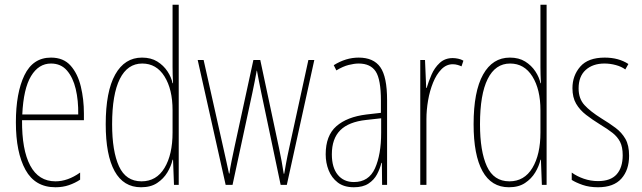

<svg xmlns="http://www.w3.org/2000/svg" viewBox="-20 -873 2708 810"><path d="M195 -630Q248 -630 278 -596Q308 -562 321 -508Q334 -454 334 -394V-366H73Q72 -241 107.5 -174.5Q143 -108 214 -108Q266 -108 318 -145V-115Q297 -101 271 -92Q245 -83 214 -83Q128 -83 87.5 -156.5Q47 -230 47 -357Q47 -481 83 -555.5Q119 -630 195 -630ZM195 -605Q143 -605 111 -552Q79 -499 74 -390H310Q311 -449 299.5 -497.5Q288 -546 262.5 -575.5Q237 -605 195 -605Z M575 -83Q501 -83 463.5 -151Q426 -219 426 -349Q426 -487 466 -558.5Q506 -630 579 -630Q617 -630 643.5 -613.5Q670 -597 686.5 -572Q703 -547 708 -522H710Q709 -541 708.5 -557.5Q708 -574 708 -590V-853H734V-93H714L710 -199H708Q702 -172 686 -145.5Q670 -119 643 -101Q616 -83 575 -83ZM577 -108Q640 -108 674 -164.5Q708 -221 708 -314V-408Q708 -496 674 -550.5Q640 -605 580 -605Q518 -605 485.5 -540Q453 -475 453 -349Q453 -235 482 -171.5Q511 -108 577 -108Z M1082 -483Q1077 -507 1072.5 -530Q1068 -553 1064 -575H1063Q1059 -553 1054.5 -529.5Q1050 -506 1045 -483L961 -93H932L814 -620H839L922 -250Q929 -221 934.5 -194Q940 -167 946 -141H948Q950 -160 957 -194Q964 -228 970 -256L1049 -620H1078L1157 -249Q1169 -193 1177 -140H1179Q1184 -169 1187 -185Q1190 -201 1192.5 -213.5Q1195 -226 1199 -244L1281 -620H1306L1190 -93H1164Z M1493 -630Q1556 -630 1584.5 -589.5Q1613 -549 1613 -451V-93H1592L1591 -186H1589Q1583 -161 1570.5 -137.5Q1558 -114 1534.5 -98.5Q1511 -83 1473 -83Q1431 -83 1405 -103Q1379 -123 1366.5 -154.5Q1354 -186 1354 -222Q1354 -301 1399 -340.5Q1444 -380 1526 -390L1587 -397V-448Q1587 -538 1565 -571.5Q1543 -605 1493 -605Q1475 -605 1451 -599Q1427 -593 1399 -576L1388 -598Q1439 -630 1493 -630ZM1525 -367Q1451 -359 1415.5 -323.5Q1380 -288 1380 -222Q1380 -166 1405 -135.5Q1430 -105 1473 -105Q1536 -105 1562 -163Q1588 -221 1588 -313V-374Z M1890 -628Q1900 -628 1912.5 -625.5Q1925 -623 1935 -617L1927 -593Q1921 -596 1911 -599Q1901 -602 1890 -602Q1863 -602 1842 -580.5Q1821 -559 1807 -524.5Q1793 -490 1786 -449.5Q1779 -409 1779 -370V-93H1753V-620H1773L1778 -502H1780Q1788 -529 1800.5 -558Q1813 -587 1835 -607.5Q1857 -628 1890 -628Z M2127 -83Q2053 -83 2015.5 -151Q1978 -219 1978 -349Q1978 -487 2018 -558.5Q2058 -630 2131 -630Q2169 -630 2195.5 -613.5Q2222 -597 2238.5 -572Q2255 -547 2260 -522H2262Q2261 -541 2260.5 -557.5Q2260 -574 2260 -590V-853H2286V-93H2266L2262 -199H2260Q2254 -172 2238 -145.5Q2222 -119 2195 -101Q2168 -83 2127 -83ZM2129 -108Q2192 -108 2226 -164.5Q2260 -221 2260 -314V-408Q2260 -496 2226 -550.5Q2192 -605 2132 -605Q2070 -605 2037.5 -540Q2005 -475 2005 -349Q2005 -235 2034 -171.5Q2063 -108 2129 -108Z M2634 -216Q2634 -156 2601.5 -119.5Q2569 -83 2503 -83Q2466 -83 2437.5 -93Q2409 -103 2392 -114V-145Q2414 -129 2443 -119Q2472 -109 2503 -109Q2556 -109 2581.5 -137.5Q2607 -166 2607 -218Q2607 -253 2596 -274.5Q2585 -296 2564 -312.5Q2543 -329 2513 -347Q2479 -368 2452.5 -388.5Q2426 -409 2410.5 -435.5Q2395 -462 2395 -501Q2395 -554 2428 -592Q2461 -630 2531 -630Q2590 -630 2631 -603L2618 -580Q2602 -592 2578 -598.5Q2554 -605 2530 -605Q2481 -605 2451 -578Q2421 -551 2421 -500Q2421 -457 2445.5 -430Q2470 -403 2518 -373Q2551 -353 2577 -333.5Q2603 -314 2618.5 -287Q2634 -260 2634 -216Z"/></svg>

Font: Noto Sans Kannada UI ExtraCondensed Thin
Style: Regular
Weight: 100
Width: 2
Designer: Jelle Bosma - Monotype Design Team
Foundry: Monotype Imaging Inc.
Version: Version 2.005; ttfautohint (v1.8.4.7-5d5b)